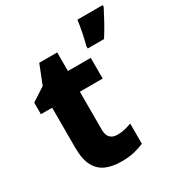

<svg xmlns="http://www.w3.org/2000/svg" viewBox="-180 -885 958 1020"><g transform="rotate(-30 299.0 -375.0)"><path d="M322 -124Q346 -124 367.5 -129Q389 -134 410 -142V-18Q382 -6 349 2Q316 10 269 10Q217 10 177.5 -6.5Q138 -23 115.5 -63.5Q93 -104 93 -177V-422H24V-493L107 -547L153 -663H263V-549H403V-422H263V-187Q263 -156 278.5 -140Q294 -124 322 -124ZM598 -749Q580 -715 560.5 -678.5Q541 -642 514 -600H414V-614Q422 -643 430.5 -685.5Q439 -728 443 -760H598Z"/></g></svg>

Font: Noto Sans Thai Looped ExtraBold
Style: Regular
Weight: 800
Designer: Sasikarn Vongin, Ben Mitchell
Foundry: The Fontpad Ltd
Version: Version 1.001; ttfautohint (v1.8.4.7-5d5b)